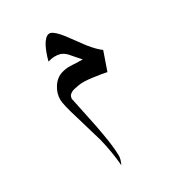

<svg xmlns="http://www.w3.org/2000/svg" viewBox="-92 -425 806 793"><g transform="rotate(-15 311.0 -28.0)"><path d="M206.1 -43 246.1 36.1Q277.3 96.7 293.9 133.8Q320.3 190.4 332 230.5Q336.9 246.1 332 273.4Q310.5 212.9 276.4 150.4Q265.6 131.8 203.1 30.3Q166 -28.3 158.2 -53.7Q150.4 -83 160.2 -113.3Q170.9 -147.5 199.2 -163.1Q215.8 -172.9 233.4 -176.8Q237.3 -177.7 248 -180.2Q258.8 -182.6 264.6 -183.6L291 -190.4L262.7 -209Q246.1 -220.7 238.3 -225.6Q219.7 -235.4 207 -235.4Q179.7 -235.4 153.3 -218.8L152.3 -217.8V-236.3Q154.3 -278.3 162.1 -300.8Q172.9 -330.1 190.4 -330.1Q208 -330.1 245.1 -302.7L321.3 -242.2Q357.4 -215.8 382.8 -206.1L376 -113.3Q352.5 -112.3 311 -106.9Q269.5 -101.6 248 -91.8Q221.7 -80.1 214.4 -72.8Q207 -65.4 205.1 -58.6Q204.1 -51.8 205.1 -45.9V-43.9Z"/></g></svg>

Font: Thabit-Oblique
Style: Oblique
Weight: 500
Designer: Regenerated by Nadim Shaikli
Foundry: MAK Alagha
Version: 0.01